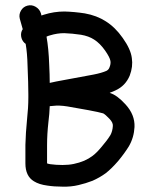

<svg xmlns="http://www.w3.org/2000/svg" viewBox="-20 -685 576 718"><path d="M166 -375C166 -395 165.3 -417.7 164 -443C162.7 -483 159.3 -518 154 -548C158 -550 162.7 -551.7 168 -553C185.3 -558.3 202.7 -561 220 -561C240 -560.3 261 -558.3 283 -555C302.3 -551.7 318.7 -545.7 332 -537C346.7 -527.7 360.3 -514 373 -496C385 -478.7 391.7 -465.7 393 -457C394.3 -449.7 393 -441.3 389 -432C387 -426.7 383.3 -422.7 378 -420C366 -414.7 349.7 -410 329 -406C305.7 -402 269.7 -395.3 221 -386C198.3 -382 180 -378.3 166 -375ZM166 -288C170 -288.7 174 -289 178 -289C193.3 -291 211.3 -290.3 232 -287C256 -283 282.3 -278.3 311 -273C339 -267.7 357.3 -263.7 366 -261C371.3 -258.3 379.3 -251.3 390 -240C398.7 -230.7 402.7 -222 402 -214C401.3 -201.3 398.3 -190 393 -180C384.3 -166 373.3 -151.3 360 -136C347.3 -120.7 336 -109.3 326 -102C317.3 -95.3 307 -89.3 295 -84C282.3 -78.7 269.3 -74.7 256 -72C243.3 -69.3 229.3 -68 214 -68C197.3 -68 182 -69 168 -71C163.3 -71.7 159.3 -72.7 156 -74V-142C156 -169.3 157.7 -198 161 -228C163.7 -248.7 165.3 -268.7 166 -288ZM76 -521C80 -497.7 82.3 -470.7 83 -440C85 -394 86 -358 86 -332V-320C86 -294.7 84.3 -267 81 -237C77.7 -203.7 75.7 -172.3 75 -143V-74C75 -42 85.7 -19.7 107 -7C119.7 1 136.3 6.3 157 9C174.3 11.7 193 13 213 13C234.3 13.7 254.7 11.7 274 7C291.3 3 308.7 -2.3 326 -9C344 -17 360.3 -26.3 375 -37C389.7 -48.3 405.3 -63.7 422 -83C438 -102.3 451.3 -120.7 462 -138C474.7 -160 481.7 -184 483 -210C484.3 -240.7 473 -269 449 -295C428.3 -317.7 409.3 -331.7 392 -337C392 -337.7 391.3 -338 390 -338C398 -340.7 405.3 -343.7 412 -347C436.7 -358.3 454.3 -376.7 465 -402C473.7 -424.7 476.3 -446.7 473 -468C470.3 -490 459 -515 439 -543C420.3 -569.7 399.3 -590.3 376 -605C353.3 -619.7 327 -629.7 297 -635C271 -639 245.7 -641.3 221 -642C195 -642 169.3 -638 144 -630C141.3 -629.3 138.3 -628.3 135 -627L133 -635C129.7 -645.7 123.2 -653.8 113.5 -659.5C103.8 -665.2 93.7 -666.7 83 -664C72.3 -661.3 64.2 -655.2 58.5 -645.5C52.8 -635.8 51.3 -625.7 54 -615L65 -576C59.7 -568 57.7 -559.2 59 -549.5C60.3 -539.8 64.3 -531.7 71 -525C72.3 -523.7 74 -522.3 76 -521Z"/></svg>

Font: Ruji's Handwriting Font v.2.0
Style: Medium
Weight: 500
Version: Version 2.0